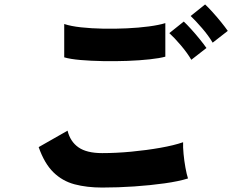

<svg xmlns="http://www.w3.org/2000/svg" viewBox="-20 -854 1045 864"><path d="M440 -10Q371 -10 316 -24.5Q261 -39 220.5 -78.5Q180 -118 154 -192L284 -266Q296 -217 333 -191Q370 -165 440 -165Q502 -165 571 -171.5Q640 -178 702 -189Q764 -200 804 -214Q803 -193 806 -161.5Q809 -130 814.5 -99.5Q820 -69 826 -51Q785 -38 721 -29Q657 -20 584 -15Q511 -10 440 -10ZM269 -596V-746Q299 -736 345 -731Q391 -726 444.5 -725Q498 -724 551 -726.5Q604 -729 649.5 -735Q695 -741 724 -750V-599Q699 -592 653.5 -587Q608 -582 553.5 -580Q499 -578 443.5 -579Q388 -580 342 -584Q296 -588 269 -596ZM937 -662Q918 -694 889.5 -727Q861 -760 838 -782L903 -834Q916 -822 936 -800Q956 -778 975 -754.5Q994 -731 1005 -715ZM841 -585Q822 -617 793.5 -650.5Q765 -684 742 -705L807 -757Q820 -745 840 -723Q860 -701 879 -677.5Q898 -654 909 -638Z"/></svg>

Font: Zen Kaku Gothic New Black
Style: Regular
Weight: 900
Designer: Yoshimichi Ohira
Foundry: Positype
Version: Version 1.001